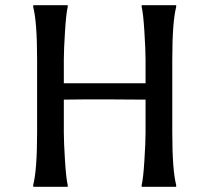

<svg xmlns="http://www.w3.org/2000/svg" viewBox="-20 -720 807 740"><path d="M541 -336 383 -337Q284 -337 226 -336V-209Q226 -172 230.5 -101Q235 -30 241 -7V0H108V-7Q123 -65 123 -210V-490Q123 -635 108 -693V-700H241V-693Q235 -670 230.5 -598.5Q226 -527 226 -490V-399H541V-490Q541 -527 536.5 -598.5Q532 -670 526 -693V-700H659V-693Q644 -635 644 -490V-210Q644 -65 659 -7V0H526V-7Q532 -30 536.5 -101Q541 -172 541 -209Z"/></svg>

Font: Asul
Style: Regular
Weight: 400
Version: Version 1.001